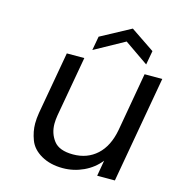

<svg xmlns="http://www.w3.org/2000/svg" viewBox="-112 -849 883 954"><g transform="rotate(15 330.0 -372.0)"><path d="M441 -682 287 -597 300 -669 454 -752 577 -669 564 -597ZM660 -548 563 0H472L486 -81Q453 -39 402.5 -15.5Q352 8 296 8Q232 8 185.5 -18.5Q139 -45 123 -87.5Q107 -130 107 -171Q107 -197 112 -227L169 -548H259L204 -239Q200 -215 200 -195Q200 -145 228.5 -108Q257 -71 328 -71Q401 -71 450.5 -116Q500 -161 516 -247L569 -548Z"/></g></svg>

Font: Fz Poppins
Style: Italic
Weight: 400
Italic angle: -10°
Designer: Ninad Kale (Devanagari), Jonny Pinhorn (Latin)
Foundry: Indian Type Foundry
Version: Vit hóa bi Vntype.Com & FontZin.Com